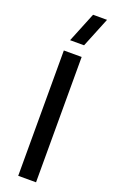

<svg xmlns="http://www.w3.org/2000/svg" viewBox="-184 -1016 633 1058"><g transform="rotate(20 132.0 -487.5)"><path d="M80 0H184.5V-735H80ZM93 -800H175L246 -975H164Z"/></g></svg>

Font: Eudonet SemiBold
Style: Regular
Weight: 600
Designer: Mikhail Sharanda
Foundry: Mikhail Sharanda
Version: Version 4.503;Glyphs 3.1.2 (3151)